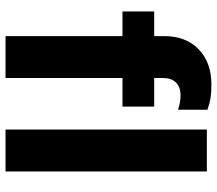

<svg xmlns="http://www.w3.org/2000/svg" viewBox="-64 -702 767 678"><g transform="rotate(90 319.0 -363.5)"><path d="M108 0V-561Q108 -637 154.5 -682Q201 -727 279 -727Q308 -727 326.5 -724Q345 -721 368 -713V-609Q354 -614 342 -616Q330 -618 317 -618Q288 -618 272 -602Q256 -586 256 -557V0ZM21 -413V-525H357V-413ZM438 0V-711H586V0Z"/></g></svg>

Font: TikTok Sans 24pt
Style: Bold
Weight: 700
Version: Version 4.000